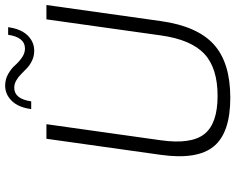

<svg xmlns="http://www.w3.org/2000/svg" viewBox="-105 -797 922 752"><g transform="rotate(-90 356.0 -421.0)"><path d="M125.5 -252 188.5 -700.2H245.6L182.6 -252Q166 -133.8 206.8 -81.8Q247.6 -29.8 356.4 -29.8Q465.8 -29.8 521.2 -81.8Q576.7 -133.8 593.3 -252L656.2 -700.2H712.4L649.4 -252Q629.4 -109.4 558.1 -44.7Q486.8 20 349.1 20Q211.9 20 158.7 -44.7Q105.5 -109.4 125.5 -252ZM304.7 -759.8Q311.5 -810.1 336.9 -835.9Q362.3 -861.8 397 -861.8Q421.9 -861.8 442.9 -849.6Q463.9 -837.4 476.3 -823Q488.8 -808.6 506.1 -796.4Q523.4 -784.2 542 -784.2Q585.9 -784.2 595.7 -850.1H625.5Q618.7 -799.8 593.3 -773.9Q567.9 -748 533.2 -748Q512.7 -748 495.4 -756.1Q478 -764.2 465.8 -775.6Q453.6 -787.1 442.4 -798.6Q431.2 -810.1 417.2 -818.1Q403.3 -826.2 388.2 -826.2Q344.7 -826.2 335 -759.8Z"/></g></svg>

Font: Fivo Sans Light
Style: Regular
Weight: 300
Designer: Alexander Slobzheninov
Foundry: Alexander Slobzheninov
Version: 1.0